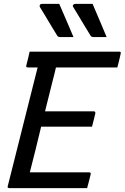

<svg xmlns="http://www.w3.org/2000/svg" viewBox="-20 -965 640 985"><path d="M284 -945Q304 -899 321 -859.5Q338 -820 357 -775H288Q277 -775 273 -783Q251 -819 238 -840.5Q225 -862 213.5 -881.5Q202 -901 184 -930Q182 -935 185 -940Q188 -945 195 -945ZM455 -945Q475 -899 491.5 -859.5Q508 -820 527 -775H459Q448 -775 444 -783Q422 -819 409 -840.5Q396 -862 384.5 -881.5Q373 -901 355 -930Q352 -935 355.5 -940Q359 -945 366 -945ZM28 0Q16 0 20 -11L173 -619H123Q112 -619 115 -630Q120 -649 124 -665Q128 -681 132 -700H592Q602 -700 599 -689Q595 -670 591 -654Q587 -638 582 -619H267Q264 -604 260 -589Q256 -574 252 -558Q242 -517 231.5 -476Q221 -435 211 -394H461Q466 -394 468 -390.5Q470 -387 469 -383Q466 -372 461.5 -352Q457 -332 452 -315H191Q177 -256 162.5 -197.5Q148 -139 133 -81H436Q448 -81 445 -70Q442 -57 437 -38Q432 -19 427 0Z"/></svg>

Font: Recursive Sn Lnr St
Style: Italic
Weight: 400
Italic angle: -15°
Version: Version 1.079;hotconv 1.0.112;makeotfexe 2.5.65598; ttfautoh